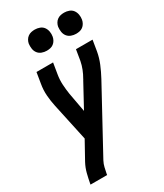

<svg xmlns="http://www.w3.org/2000/svg" viewBox="-233 -830 966 1133"><g transform="rotate(-30 250.0 -263.5)"><path d="M33 215 34 208Q40 176 48 144.5Q56 113 72 83L139 -38L84 -293Q76 -330 73 -368.5Q70 -407 77 -447L89 -520H202L190 -447Q184 -412 186 -378Q188 -344 193 -312L217 -181L303 -339Q304 -341 305 -342.5Q306 -344 307 -345V-346Q321 -370 331 -395.5Q341 -421 346 -447L358 -520H471L459 -447Q452 -407 436 -368.5Q420 -330 400 -293L170 129Q160 148 155.5 168Q151 188 147 208L146 215ZM405 -598Q388 -598 372 -604Q356 -610 346 -623Q336 -636 333.5 -653Q331 -670 333 -687Q335 -699 341.5 -710.5Q348 -722 358.5 -729.5Q369 -737 381 -739.5Q393 -742 405 -742Q422 -742 438 -736Q454 -730 463.5 -717Q473 -704 476 -687Q479 -670 476 -653Q474 -641 467.5 -629.5Q461 -618 451 -610.5Q441 -603 429 -600.5Q417 -598 405 -598ZM205 -598Q188 -598 172 -604Q156 -610 146 -623Q136 -636 133.5 -653Q131 -670 133 -687Q135 -699 141.5 -710.5Q148 -722 158.5 -729.5Q169 -737 181 -739.5Q193 -742 205 -742Q222 -742 238 -736Q254 -730 263.5 -717Q273 -704 276 -687Q279 -670 276 -653Q274 -641 267.5 -629.5Q261 -618 251 -610.5Q241 -603 229 -600.5Q217 -598 205 -598Z"/></g></svg>

Font: Iosevka Term Curly Oblique
Style: Bold
Weight: 700
Italic angle: -9°
Designer: Belleve Invis
Foundry: Belleve Invis
Version: Version 32.3.0